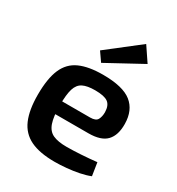

<svg xmlns="http://www.w3.org/2000/svg" viewBox="-181 -866 915 992"><g transform="rotate(30 276.0 -370.0)"><path d="M287 -503Q406 -503 458 -461.5Q510 -420 511 -339Q512 -272 479.5 -237.5Q447 -203 372 -203H92V-278H339Q373 -278 382.5 -296Q392 -314 392 -340Q391 -381 368.5 -397Q346 -413 292 -413Q245 -413 219 -400Q193 -387 182.5 -353Q172 -319 172 -255Q172 -187 185 -150Q198 -113 228 -99.5Q258 -86 308 -86Q345 -86 393.5 -89Q442 -92 487 -97L499 -20Q472 -9 437 -2Q402 5 364.5 8.5Q327 12 294 12Q204 12 149.5 -14.5Q95 -41 70.5 -98Q46 -155 46 -245Q46 -342 70.5 -398.5Q95 -455 148.5 -479Q202 -503 287 -503ZM400 -752 458 -666 247 -551 210 -604Z"/></g></svg>

Font: Exo 2 SemiBold
Style: Regular
Weight: 600
Designer: Natanael Gama
Foundry: Natanael Gama
Version: Version 2.010